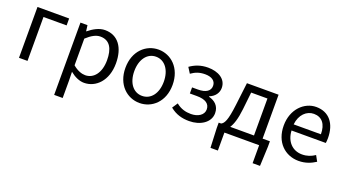

<svg xmlns="http://www.w3.org/2000/svg" viewBox="-60 -1127 3444 1927"><g transform="rotate(20 1662.0 -164.0)"><path d="M92 0H183V-469H430V-543H92Z M551 229H642V45L640 -50C689 -10 741 13 790 13C915 13 1026 -94 1026 -280C1026 -447 950 -557 810 -557C747 -557 686 -521 637 -481H634L626 -543H551ZM775 -63C739 -63 691 -78 642 -120V-405C695 -454 742 -480 788 -480C891 -480 931 -399 931 -279C931 -144 865 -63 775 -63Z M1382 13C1515 13 1634 -91 1634 -271C1634 -452 1515 -557 1382 -557C1249 -557 1130 -452 1130 -271C1130 -91 1249 13 1382 13ZM1382 -63C1288 -63 1225 -146 1225 -271C1225 -396 1288 -481 1382 -481C1476 -481 1540 -396 1540 -271C1540 -146 1476 -63 1382 -63Z M1913 13C2029 13 2132 -49 2132 -150C2132 -227 2082 -269 2018 -285V-290C2075 -312 2108 -358 2108 -411C2108 -509 2016 -557 1911 -557C1832 -557 1772 -533 1720 -496L1758 -436C1802 -467 1843 -484 1906 -484C1972 -484 2019 -457 2019 -401C2019 -348 1975 -315 1888 -315H1826V-250H1901C1990 -250 2040 -219 2040 -157C2040 -97 1980 -60 1905 -60C1850 -60 1797 -73 1746 -115L1707 -56C1771 -4 1837 13 1913 13Z M2401 -469H2575V-74H2321C2347 -113 2369 -177 2381 -285ZM2667 -74V-543H2329L2300 -302C2279 -127 2255 -90 2224 -74H2198V-17L2207 192H2286V0H2657V192H2736L2745 -17V-74Z M3081 13C3155 13 3213 -12 3261 -43L3228 -103C3188 -76 3145 -60 3092 -60C2989 -60 2918 -134 2912 -250H3278C3280 -263 3282 -282 3282 -302C3282 -457 3204 -557 3066 -557C2940 -557 2821 -447 2821 -271C2821 -92 2937 13 3081 13ZM2911 -315C2922 -422 2990 -484 3067 -484C3152 -484 3202 -425 3202 -315Z"/></g></svg>

Font: Noto Sans CJK JP Regular
Style: Regular
Weight: 400
Designer: Ryoko NISHIZUKA (kana & ideographs); Paul D. Hunt (Latin, Greek & Cyrillic); Wenlong ZHANG (bopomofo); Sandoll Communica
Foundry: Adobe Systems Incorporated
Version: Version 1.001;PS 1.001;hotconv 1.0.78;makeotf.lib2.5.61930